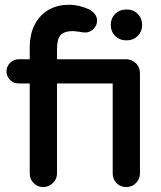

<svg xmlns="http://www.w3.org/2000/svg" viewBox="-20 -754 662 791"><path d="M102.5 -39.1V-410.2H56.6Q36.1 -410.2 21.5 -424.8Q6.8 -439.5 6.8 -460Q6.8 -480.5 21.5 -495.1Q37.1 -509.8 56.6 -509.8H102.5V-554.7Q102.5 -617.2 125 -656.2Q146.5 -695.3 182.6 -714.8Q218.8 -734.4 262.7 -734.4Q306.6 -734.4 350.6 -713.9Q358.4 -709 365.2 -702.1Q379.9 -688.5 379.9 -668.9Q379.9 -649.4 365.2 -634.8Q350.6 -620.1 332 -620.1Q320.3 -620.1 307.6 -623L282.2 -626Q245.1 -626 230 -609.9Q214.8 -593.8 214.8 -551.8V-509.8H503.9Q526.4 -507.8 541.5 -491.7Q556.6 -475.6 556.6 -453.1V-39.1Q556.6 -16.6 540 0Q531.2 8.8 524.4 11.7Q511.7 16.6 500 16.6Q476.6 16.6 460.4 0.5Q444.3 -15.6 444.3 -39.1V-410.2H214.8V-39.1Q214.8 -16.6 198.2 0Q180.7 16.6 157.7 16.6Q134.8 16.6 118.7 0.5Q102.5 -15.6 102.5 -39.1ZM436.5 -649.4V-653.3Q436.5 -678.7 454.6 -696.8Q472.7 -714.8 498 -714.8H503.9Q529.3 -714.8 547.4 -696.8Q565.4 -678.7 565.4 -653.3V-649.4Q565.4 -624 547.4 -606Q529.3 -587.9 503.9 -587.9H498Q472.7 -587.9 454.6 -606Q436.5 -624 436.5 -649.4Z"/></svg>

Font: FakePearl
Style: SemiBold
Weight: 400
Version: Version 1.2